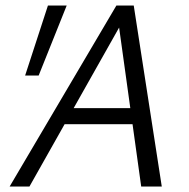

<svg xmlns="http://www.w3.org/2000/svg" viewBox="-20 -678 688 698"><path d="M493.3 0 407.5 -617.5H435.4L87.1 0H15.1L403.2 -658H466.2L568.1 0ZM174.8 -226.5 207.1 -285H481.6L498.8 -226.5ZM120.5 -403.3H71.3L154.3 -658H222.5Z"/></svg>

Font: Ysabeau
Style: Bold Italic
Weight: 700
Italic angle: -12°
Designer: Christian Thalmann (Catharsis Fonts)
Version: Version 2.002